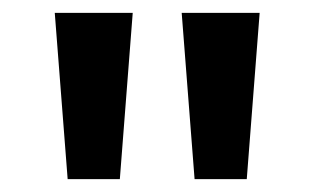

<svg xmlns="http://www.w3.org/2000/svg" viewBox="-20 -734 488 298"><path d="M186 -714 166 -456H85L65 -714ZM383 -714 363 -456H282L262 -714Z"/></svg>

Font: Noto Sans Hebrew SemiBold
Style: Regular
Weight: 600
Designer: Monotype Design Team
Foundry: Monotype Imaging Inc.
Version: Version 2.003